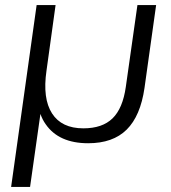

<svg xmlns="http://www.w3.org/2000/svg" viewBox="-20 -560 678 760"><path d="M598 -540 552 -212Q536 -101 481.5 -47Q427 7 329 7Q213 7 161 -68Q148 -86 140 -109L99 180H24L125 -540H200L164 -280Q148 -170 186 -111Q224 -52 310 -52Q385 -52 425.5 -91.5Q466 -131 478 -216L524 -540Z"/></svg>

Font: Pathway Extreme 8pt Thin 12pt Light
Style: Italic
Weight: 300
Italic angle: -8°
Version: Version 1.001;gftools[0.9.26]